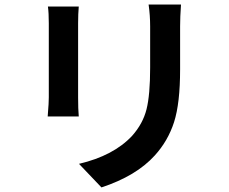

<svg xmlns="http://www.w3.org/2000/svg" viewBox="-20 -777 1017 851"><path d="M782.2 -756.8Q778.3 -702.1 778.3 -660.2V-469.7Q778.3 -319.3 751.5 -235.8Q724.6 -152.3 666 -87.9Q584 2.9 429.7 53.7L330.1 -50.8Q483.4 -86.9 565.4 -174.8Q613.3 -228.5 629.4 -292.5Q645.5 -356.4 645.5 -477.5V-660.2Q645.5 -709 638.7 -756.8ZM191.4 -260.7Q191.4 -265.6 192.9 -282.2Q194.3 -298.8 195.3 -315.4Q196.3 -332 196.3 -345.7V-673.8Q196.3 -719.7 192.4 -748H329.1Q326.2 -715.8 326.2 -673.8V-344.7Q326.2 -293 329.1 -260.7Z"/></svg>

Font: Min Sans Bold
Style: Regular
Weight: 700
Designer: Jinseong-Kim, NotoSansCJK, Nunito
Foundry: Jinseong-Kim
Version: Version 1.400;Glyphs 3.1.2 (3151)